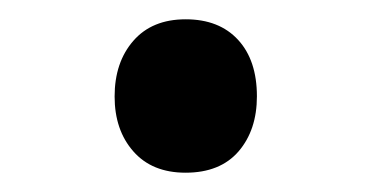

<svg xmlns="http://www.w3.org/2000/svg" viewBox="-20 -164 381 197"><path d="M170.4 13.2Q136 13.2 116.8 -8.7Q97.6 -30.5 97.6 -65Q97.6 -100.1 116.8 -122.1Q136 -144.2 170.5 -144.2Q204.9 -144.2 224.3 -123.1Q243.6 -102.1 243.6 -65.2Q243.6 -30.6 224.8 -8.7Q205.9 13.2 170.4 13.2Z"/></svg>

Font: Andada Pro
Style: Regular
Weight: 400
Designer: Carolina Giovagnoli
Foundry: Huerta Tipografica
Version: Version 3.003